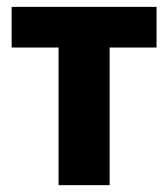

<svg xmlns="http://www.w3.org/2000/svg" viewBox="-20 -540 491 560"><path d="M150.8 0H299.8V-401.4H436.6V-520H14V-401.4H150.8Z"/></svg>

Font: Fixel Variable
Style: Regular
Weight: 100
Width: 3
Designer: AlfaBravo + MacPaw
Foundry: Kyrylo Tkachov, Marchela Mozhyna, Serhii Makarenko, Maria Weinstein, Zakhar Kryvoshyya
Version: Version 1.211